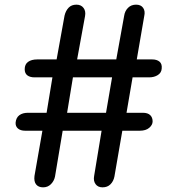

<svg xmlns="http://www.w3.org/2000/svg" viewBox="-20 -804 759 824"><path d="M633 -549Q653 -549 664.5 -539.5Q676 -530 674 -510Q673 -492 657.5 -482Q642 -472 620 -472H549L523 -320H593Q614 -320 624.5 -310Q635 -300 635 -283Q635 -268 620.5 -255.5Q606 -243 580 -243H505L471 -46Q467 -26 454 -13Q441 0 420 0Q400 0 390 -14Q380 -28 384 -49L416 -243H249L216 -46Q212 -27 198.5 -13.5Q185 0 165 0Q145 0 135 -12.5Q125 -25 128 -49L162 -243H88Q68 -243 57 -252.5Q46 -262 47 -278Q49 -299 63 -309.5Q77 -320 100 -320H180L205 -472H128Q109 -472 97.5 -480.5Q86 -489 86 -507Q86 -528 100.5 -538.5Q115 -549 140 -549H223L257 -737Q262 -758 274.5 -771Q287 -784 308 -784Q328 -784 338.5 -770Q349 -756 345 -735L311 -549H479L513 -737Q516 -757 529.5 -770.5Q543 -784 564 -784Q585 -784 594.5 -770Q604 -756 599 -735L567 -549ZM435 -320 461 -472H293L268 -320Z"/></svg>

Font: Comfortaa SemiBold
Style: Regular
Weight: 600
Designer: Johan Aakerlund
Foundry: Johan Aakerlund
Version: Version 3.104; ttfautohint (v1.8.1.43-b0c9)